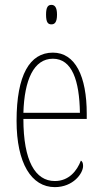

<svg xmlns="http://www.w3.org/2000/svg" viewBox="-20 -758 419 788"><path d="M191 -658C204 -658 214 -666 214 -698C214 -729 204 -738 191 -738C177 -738 169 -729 169 -698C169 -666 177 -658 191 -658ZM205 10C280 10 321 -46 321 -77C321 -90 317 -96 312 -99C296 -57 263 -15 205 -15C125 -15 76 -97 76 -270H336V-291C336 -445 289 -542 197 -542C102 -542 48 -450 48 -262C48 -88 109 10 205 10ZM308 -295H76C80 -431 119 -517 197 -517C276 -517 306 -427 308 -295Z"/></svg>

Font: Noto Serif Sinhala ExtraCondensed Thin
Style: Regular
Weight: 100
Width: 2
Designer: Jelle Bosma - Monotype Design Team
Foundry: Monotype Imaging Inc.
Version: Version 2.007